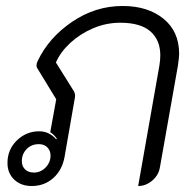

<svg xmlns="http://www.w3.org/2000/svg" viewBox="-20 -613 657 642"><path d="M168 -281 104 -386Q102 -390 102 -394Q102 -401 106 -409Q143 -487 221 -540Q299 -593 390 -593Q474 -593 526.5 -550.5Q579 -508 579 -433Q579 -422 575 -394L515 -55Q511 -28 489.5 -9.5Q468 9 442 9L513 -394Q516 -412 516 -428Q516 -479 483 -508Q450 -537 382 -537Q335 -537 291.5 -518.5Q248 -500 215 -469.5Q182 -439 167 -404L227 -308Q231 -301 231 -295Q231 -289 230 -284L196 -89Q188 -44 158 -17.5Q128 9 86 9Q50 9 27.5 -12.5Q5 -34 5 -68Q5 -113 36.5 -143.5Q68 -174 111 -174Q129 -174 143.5 -166.5Q158 -159 168 -147L170 -149Q162 -162 148 -171ZM149 -93Q149 -109 138.5 -120Q128 -131 110 -131Q85 -131 69 -114.5Q53 -98 53 -74Q53 -57 64 -46.5Q75 -36 93 -36Q116 -36 132.5 -53Q149 -70 149 -93Z"/></svg>

Font: K2D ExtraLight
Style: Italic
Weight: 275
Italic angle: -10°
Designer: Katatrad Aksorn Co.,Ltd.
Foundry: Cadson Demak Co.,Ltd.
Version: Version 1.000; ttfautohint (v1.6)